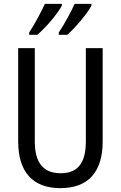

<svg xmlns="http://www.w3.org/2000/svg" viewBox="-20 -963 625 993"><path d="M453 -934V-943H366C351 -909 313 -837 284 -795V-783H328C368 -818 432 -893 453 -934ZM300 -934V-943H212C196 -907 160 -839 131 -795V-783H173C220 -823 277 -891 300 -934ZM511 -232V-714H424V-232C424 -121 383 -67 294 -67C206 -67 160 -119 160 -231V-714H74V-232C74 -73 150 10 292 10C438 10 511 -75 511 -232Z"/></svg>

Font: Noto Sans Georgian Condensed
Style: Regular
Weight: 400
Width: 3
Designer: Monotype Design Team, Akaki Razmadze
Foundry: Google LLC
Version: Version 2.005